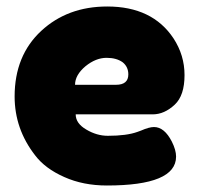

<svg xmlns="http://www.w3.org/2000/svg" viewBox="-20 -558 613 591"><path d="M548 -327Q548 -388 514 -440Q449 -538 310 -538Q188 -538 107 -463Q25 -387 25 -261Q25 -161 88 -80Q119 -39 178 -13Q236 13 309 13Q522 13 522 -76Q522 -96 509 -122Q486 -167 454 -167Q439 -167 414 -156L403 -152Q370 -140 312 -140Q278 -140 246 -159Q213 -178 213 -206H450Q486 -206 518 -236Q548 -264 548 -327ZM211 -297Q211 -327 243 -354Q275 -380 308 -380Q339 -380 358 -366Q375 -352 375 -329Q375 -297 337 -297Z"/></svg>

Font: FredokaOneMacrons
Style: Regular
Weight: 500
Designer: ""
Foundry: ""
Version: ""